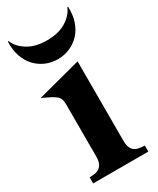

<svg xmlns="http://www.w3.org/2000/svg" viewBox="-190 -797 705 856"><g transform="rotate(-30 162.5 -369.0)"><path d="M10 -447 234 -506V-95Q234 -66 246.5 -50.5Q259 -35 284 -33L306 -31V0H22V-31L45 -33Q68 -35 81 -50.5Q94 -66 94 -95V-365Q94 -389 85.5 -401.5Q77 -414 47 -429ZM13 -738Q26 -704 65 -679.5Q104 -655 164 -655Q224 -655 263 -679.5Q302 -704 315 -738H319Q321 -696 309.5 -662.5Q298 -629 276.5 -606Q255 -583 226 -570.5Q197 -558 164 -558Q131 -558 102 -570.5Q73 -583 51.5 -606Q30 -629 18.5 -662.5Q7 -696 9 -738Z"/></g></svg>

Font: Redaction
Style: Bold
Weight: 700
Designer: Jeremy Mickel / Forest Young
Foundry: MCKL
Version: Version 2.001; Redaction Bold